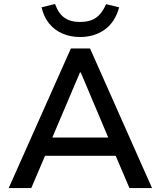

<svg xmlns="http://www.w3.org/2000/svg" viewBox="-20 -950 813 970"><path d="M24 0 338 -705H435L748 0H634L549 -199L599 -163H173L223 -199L138 0ZM384 -584 234 -231 209 -255H563L537 -231L388 -584ZM385 -763Q336 -763 295.5 -780.5Q255 -798 228 -831.5Q201 -865 190 -913L258 -930Q275 -882 305.5 -860.5Q336 -839 384 -839Q434 -839 464.5 -860Q495 -881 516 -929L582 -913Q561 -837 508.5 -800Q456 -763 385 -763Z"/></svg>

Font: Nunito Sans 8pt SemiBold
Style: Regular
Weight: 600
Version: Version 3.101;gftools[0.9.27]